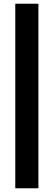

<svg xmlns="http://www.w3.org/2000/svg" viewBox="-20 -758 288 1030"><path d="M186 252V-738H62V252Z"/></svg>

Font: Celebes ExtraBold
Style: Regular
Weight: 800
Designer: Anugrah Pasau
Foundry: Lafontype
Version: Version 1.000